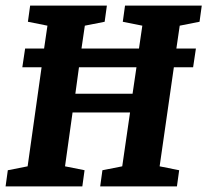

<svg xmlns="http://www.w3.org/2000/svg" viewBox="-33 -668 743 688"><path d="M682 -590 611 -576 599 -494H669L659 -427H590L539 -72L609 -58L601 0H326L334 -58L405 -72L433 -265H227L200 -72L270 -58L262 0H-13L-5 -58L66 -72L116 -427H47L57 -494H125L137 -576L67 -590L75 -648H350L342 -590L271 -576L259 -494H465L477 -576L407 -590L415 -648H690ZM442 -332 456 -427H250L237 -332Z"/></svg>

Font: Faustina VF Beta
Style: Italic
Weight: 400
Italic angle: -8°
Designer: Alfonso Garcia
Foundry: Omnibus-Type
Version: Version 1.006